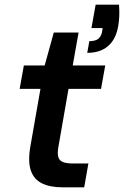

<svg xmlns="http://www.w3.org/2000/svg" viewBox="-20 -801 530 821"><path d="M247 0Q195 0 160.5 -16.5Q126 -33 112.5 -70Q99 -107 109 -170L153 -421H64L82 -521H171L210 -662H316L291 -521H430L412 -421H273L229 -169Q223 -131 236.5 -116.5Q250 -102 289 -102H358L340 0ZM353 -575 362 -625Q387 -625 399.5 -634.5Q412 -644 416 -663L419 -681H371L389 -781H489Q491 -753 490 -731.5Q489 -710 485 -687Q475 -632 441.5 -603.5Q408 -575 353 -575Z"/></svg>

Font: DM Sans 10pt SemiBold
Style: Italic
Weight: 600
Italic angle: -10°
Version: Version 4.004;gftools[0.9.30]